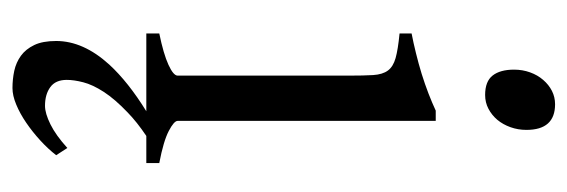

<svg xmlns="http://www.w3.org/2000/svg" viewBox="-324 -378 919 311"><g transform="rotate(90 135.5 -222.5)"><path d="M231.4 146Q221.2 159.2 207.3 171.9Q193.4 184.6 178.7 194.6Q164.1 204.6 149.4 210.7Q134.8 216.8 122.6 216.8Q108.4 216.8 94.7 213.9Q81.1 210.9 70.3 203.1Q59.6 195.3 53 181.6Q46.4 168 46.4 146Q46.4 102.1 84.5 60.1Q112.8 29.3 160.2 0H34.2V-21Q67.4 -27.8 85 -35.9Q102.5 -43.9 102.5 -50.8V-327.1Q102.5 -352.1 101.6 -367.4Q100.6 -382.8 94.2 -391.4Q87.9 -399.9 74 -403.8Q60.1 -407.7 34.2 -410.2V-429.7Q49.3 -432.6 66.2 -436.8Q83 -440.9 99.6 -446Q116.2 -451.2 131.3 -457Q146.5 -462.9 159.2 -468.8H175.8V-50.8Q175.8 -44.9 192.1 -36.4Q208.5 -27.8 244.1 -21V0H200.2Q177.7 15.1 162.1 30.3Q140.6 50.8 128.9 68.8Q117.2 86.9 113.3 102.1Q109.4 117.2 109.4 128.9Q109.4 147 121.1 155.5Q132.8 164.1 151.4 164.1Q163.6 164.1 181.4 155.3Q199.2 146.5 219.7 127.9ZM190.4 -615.7Q190.4 -602.1 186 -589.8Q181.6 -577.6 174.1 -568.6Q166.5 -559.6 156.2 -554.2Q146 -548.8 133.8 -548.8Q111.8 -548.8 102.3 -561Q92.8 -573.2 92.8 -595.7Q92.8 -609.4 97.2 -621.6Q101.6 -633.8 109.4 -642.8Q117.2 -651.9 127.2 -657Q137.2 -662.1 148.9 -662.1Q190.4 -662.1 190.4 -615.7Z"/></g></svg>

Font: Gentium Plus Eur
Style: Regular
Weight: 400
Designer: J. Victor Gaultney, Annie Olsen, Iska Routamaa, Becca Hirsbrunner
Foundry: SIL International
Version: Version 5.000